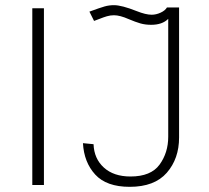

<svg xmlns="http://www.w3.org/2000/svg" viewBox="-20 -717 809 743"><path d="M105 -685H150V-1H105ZM301 -163 342 -159Q344 -103 382 -68.5Q420 -34 485 -34Q564 -34 597.5 -80Q631 -126 631 -188V-644Q608 -621 565 -621Q542 -621 523 -626.5Q504 -632 478 -643Q444 -658 421 -658Q407 -658 393.5 -654Q380 -650 366.5 -644.5Q353 -639 344 -636L326 -672Q367 -687 384.5 -692Q402 -697 421 -697Q451 -697 509 -674Q544 -660 567 -660Q584 -660 601.5 -668Q619 -676 626 -688H673V-185Q673 -103 625.5 -48.5Q578 6 482 6Q392 6 348.5 -41.5Q305 -89 301 -163Z"/></svg>

Font: Bellota Light
Style: Regular
Weight: 300
Designer: Kemie Guaida
Foundry: Kemie Guaida
Version: Version 4.001